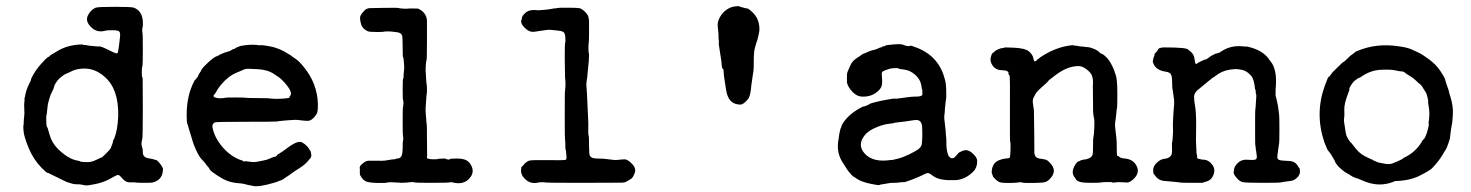

<svg xmlns="http://www.w3.org/2000/svg" viewBox="-20 -594 4963 648"><path d="M303 -568Q311 -571 368 -571Q425 -571 432 -568Q460 -557 462 -522Q463 -507 461.5 -503Q460 -499 460 -491.5Q460 -484 461 -482.5Q462 -481 462 -428.5Q462 -376 461 -374Q458 -363 458.5 -348.5Q459 -334 460 -333Q461 -332 461.5 -329.5Q462 -327 462 -228Q462 -129 460 -124Q456 -110 458.5 -101Q461 -92 461.5 -90.5Q462 -89 462 -80Q462 -61 486 -59Q498 -57 500.5 -55.5Q503 -54 505.5 -54.5Q508 -55 516 -46.5Q524 -38 530 -26Q531 13 495 22Q492 23 467 23Q442 23 438 22Q434 21 421.5 21.5Q409 22 402 16.5Q395 11 388.5 3.5Q382 -4 377.5 -3.5Q373 -3 352 9Q331 21 303 27Q275 33 268 31.5Q261 30 259.5 30Q258 30 254.5 29Q251 28 240.5 28Q230 28 224 26Q218 24 212.5 22.5Q207 21 200.5 18Q194 15 186 11Q178 7 173 4.5Q168 2 159.5 -2Q151 -6 146.5 -8.5Q142 -11 139.5 -11Q137 -11 120 -28Q92 -57 76.5 -95Q61 -133 59.5 -151.5Q58 -170 59 -170.5Q60 -171 60 -180Q60 -189 61.5 -199.5Q63 -210 62 -225Q61 -240 62 -247.5Q63 -255 63 -257V-259Q62 -258 62 -259Q62 -260 64 -267Q68 -290 77 -308Q86 -326 85 -326Q84 -326 86 -330Q98 -355 117.5 -377Q137 -399 142 -401Q147 -403 147.5 -405Q148 -407 176 -423Q210 -443 257 -444Q260 -444 260 -443Q260 -442 265.5 -442Q271 -442 272 -441.5Q273 -441 276.5 -440.5Q280 -440 284 -439.5Q288 -439 294.5 -438.5Q301 -438 306 -437.5Q311 -437 312 -437Q317 -440 343 -427Q369 -414 372.5 -414Q376 -414 377 -415Q378 -416 380.5 -432Q383 -448 383.5 -455Q384 -462 384.5 -465Q385 -468 385.5 -475Q386 -482 383 -487Q380 -492 359.5 -492Q339 -492 334 -490Q307 -483 288 -502Q267 -522 276.5 -541.5Q286 -561 303 -568ZM334 -334Q298 -367 253 -362Q234 -360 221.5 -353.5Q209 -347 204 -345.5Q199 -344 188 -335.5Q177 -327 173 -321Q169 -315 166 -310Q163 -305 162.5 -300.5Q162 -296 156 -285Q150 -274 148 -265.5Q146 -257 144 -252Q141 -243 139.5 -225Q138 -207 137 -206Q136 -205 136 -193Q136 -168 138.5 -166Q141 -164 146 -144Q154 -113 175 -92Q209 -58 241 -52Q248 -51 250 -49.5Q252 -48 255.5 -48Q259 -48 259 -47.5Q259 -47 268 -47Q286 -46 298 -51.5Q310 -57 312.5 -58Q315 -59 317.5 -60.5Q320 -62 322 -62Q324 -62 339 -77Q354 -92 354.5 -95.5Q355 -99 356.5 -101.5Q358 -104 358 -105Q358 -106 359.5 -109.5Q361 -113 361 -116Q361 -119 366 -128Q377 -155 379 -202Q381 -293 334 -334Z M807 -49 809 -50Q809 -50 824 -48Q839 -46 849.5 -48.5Q860 -51 870 -52.5Q880 -54 892 -59.5Q904 -65 905 -64.5Q906 -64 910.5 -66Q915 -68 914.5 -69.5Q914 -71 923 -76Q932 -81 953 -97Q990 -124 1003 -111Q1004 -111 1008.5 -107.5Q1013 -104 1017 -99.5Q1021 -95 1022 -93.5Q1023 -92 1025.5 -87.5Q1028 -83 1028.5 -83Q1029 -83 1030 -76Q1033 -64 1024 -56Q1011 -39 990 -26Q969 -13 963.5 -8.5Q958 -4 955.5 -2.5Q953 -1 951 0.5Q949 2 945.5 4Q942 6 937 10Q932 14 908 22Q851 39 831 33Q829 32 824 31.5Q819 31 808.5 28Q798 25 787.5 24.5Q777 24 768 22Q759 20 758 20Q757 20 745 15.5Q733 11 711.5 -3Q690 -17 688 -22Q686 -27 682 -31Q678 -35 674 -41Q670 -47 661.5 -55.5Q653 -64 643 -85Q633 -106 629.5 -119.5Q626 -133 623.5 -140Q621 -147 620 -151Q619 -155 617.5 -159Q616 -163 615 -168Q614 -173 612 -177Q610 -181 610 -207Q610 -272 636 -321Q638 -325 638 -325Q640 -324 642.5 -328.5Q645 -333 645 -333Q648 -333 648.5 -337Q649 -341 653 -346.5Q657 -352 658 -354Q659 -360 673 -374Q687 -388 697 -395.5Q707 -403 709.5 -403.5Q712 -404 714 -405Q716 -406 720 -408.5Q724 -411 725 -411Q726 -411 731 -413.5Q736 -416 746.5 -419Q757 -422 758 -423Q759 -424 763 -426Q767 -428 767 -428.5Q767 -429 770 -429Q773 -429 774 -431Q775 -433 792 -439Q830 -446 857 -441Q861 -441 861.5 -441.5Q862 -442 869 -441Q876 -440 876.5 -440Q877 -440 889 -438Q923 -432 953 -412Q957 -410 960 -408Q963 -406 966 -403.5Q969 -401 979.5 -394Q990 -387 1006 -367Q1051 -312 1053 -242Q1053 -223 1051 -215.5Q1049 -208 1040.5 -198.5Q1032 -189 1024.5 -187Q1017 -185 999 -187.5Q981 -190 975 -189.5Q969 -189 958.5 -188.5Q948 -188 939 -187Q917 -185 914.5 -184Q912 -183 810.5 -183Q709 -183 705 -181Q696 -176 697 -166Q702 -133 729 -100Q759 -64 798 -52Q800 -52 800 -50.5Q800 -49 807 -49ZM839 -361Q825 -362 817.5 -362Q810 -362 803.5 -359.5Q797 -357 794.5 -355.5Q792 -354 779 -349Q750 -337 726 -308Q717 -297 713 -290Q709 -283 708.5 -282Q708 -281 708 -281Q708 -281 704 -276Q694 -266 714 -263Q717 -262 727 -262.5Q737 -263 739 -264Q741 -265 774 -265Q807 -265 809.5 -264Q812 -263 848 -263Q884 -263 884 -262.5Q884 -262 892 -261.5Q900 -261 907 -260.5Q914 -260 933 -261Q962 -263 957 -266Q956 -267 959 -270Q971 -283 935 -321Q926 -330 919.5 -334.5Q913 -339 905 -344Q883 -360 839 -361Z M1391 -565Q1419 -552 1421 -525Q1421 -520 1421 -460Q1421 -394 1419.5 -391Q1418 -388 1417 -372.5Q1416 -357 1417 -347Q1418 -337 1418.5 -324Q1419 -311 1420 -308.5Q1421 -306 1421 -292.5Q1421 -279 1420 -275Q1419 -271 1418.5 -259Q1418 -247 1417 -237.5Q1416 -228 1416.5 -218Q1417 -208 1417.5 -203Q1418 -198 1418.5 -191.5Q1419 -185 1419 -182L1420 -177Q1421 -177 1421 -127.5Q1421 -78 1421.5 -74Q1422 -70 1422 -69Q1419 -61 1423 -59Q1436 -55 1458 -57V-58L1479 -59L1486 -58V-57Q1495 -54 1497.5 -56.5Q1500 -59 1520.5 -59Q1541 -59 1552 -54Q1563 -49 1569 -38Q1583 -14 1566 6Q1546 31 1509 22Q1501 20 1498 21.5Q1495 23 1438.5 23Q1382 23 1380 22Q1377 19 1355 22L1337 23L1300 21Q1288 21 1285 22.5Q1282 24 1255.5 23.5Q1229 23 1217 19Q1205 15 1196 -2Q1194 -5 1194.5 -5Q1195 -5 1195 -6Q1194 -12 1194.5 -17.5Q1195 -23 1194 -27Q1193 -33 1202 -40.5Q1211 -48 1212 -48Q1213 -48 1215 -49.5Q1217 -51 1217 -50.5Q1217 -50 1219 -51Q1222 -52 1248 -51.5Q1274 -51 1279.5 -52Q1285 -53 1291.5 -54Q1298 -55 1301 -55.5Q1304 -56 1310.5 -56.5Q1317 -57 1317 -58Q1317 -59 1320 -59Q1331 -59 1335 -67.5Q1339 -76 1339 -96.5Q1339 -117 1340 -118.5Q1341 -120 1341 -126.5Q1341 -133 1340 -135Q1339 -137 1339 -185Q1339 -233 1340 -233Q1341 -233 1341.5 -243.5Q1342 -254 1340.5 -255.5Q1339 -257 1339 -292Q1339 -327 1340.5 -328Q1342 -329 1342 -336Q1342 -343 1343.5 -355.5Q1345 -368 1343.5 -379Q1342 -390 1342 -395Q1342 -400 1340.5 -400Q1339 -400 1339 -434Q1339 -468 1337 -474Q1334 -484 1318 -485.5Q1302 -487 1301 -487.5Q1300 -488 1288.5 -488Q1277 -488 1275.5 -487Q1274 -486 1253 -486Q1227 -486 1221.5 -488.5Q1216 -491 1212 -494Q1208 -497 1208 -497Q1208 -497 1203.5 -502.5Q1199 -508 1197 -519Q1193 -537 1198 -543.5Q1203 -550 1203 -550.5Q1203 -551 1206.5 -554.5Q1210 -558 1210 -558.5Q1210 -559 1212.5 -561Q1215 -563 1218.5 -564.5Q1222 -566 1225.5 -566.5Q1229 -567 1277 -567.5Q1325 -568 1325 -567Q1325 -566 1339.5 -565Q1354 -564 1356.5 -565Q1359 -566 1391 -565Z M1968 -406 1967 -387 1963 -346Q1962 -330 1960 -321Q1958 -312 1959.5 -299Q1961 -286 1962.5 -245Q1964 -204 1964.5 -203Q1965 -202 1965 -192Q1965 -182 1965.5 -179Q1966 -176 1965.5 -157.5Q1965 -139 1966.5 -137Q1968 -135 1968 -104.5Q1968 -74 1970.5 -69Q1973 -64 1978.5 -61.5Q1984 -59 1996 -59Q2018 -59 2036.5 -56Q2055 -53 2066.5 -54.5Q2078 -56 2084 -56H2091Q2100 -54 2110 -44Q2128 -28 2122.5 -11.5Q2117 5 2110 9.5Q2103 14 2098.5 16.5Q2094 19 2091 20.5Q2088 22 2078 22.5Q2068 23 1947 23Q1823 23 1821.5 22Q1820 21 1811 21Q1802 21 1797 22Q1766 30 1745 2Q1738 -8 1738.5 -19.5Q1739 -31 1741.5 -32Q1744 -33 1747.5 -38Q1751 -43 1752 -43.5Q1753 -44 1756 -46Q1761 -51 1769 -52.5Q1777 -54 1830 -53.5Q1883 -53 1887 -54Q1893 -55 1892 -64.5Q1891 -74 1890.5 -81Q1890 -88 1889 -89Q1888 -90 1888 -105.5Q1888 -121 1887 -121.5Q1886 -122 1886 -205.5Q1886 -289 1887 -288Q1890 -307 1887 -334L1886 -400Q1886 -449 1887.5 -450Q1889 -451 1888 -467.5Q1887 -484 1880 -487Q1873 -490 1861 -491Q1849 -492 1841 -493Q1833 -494 1826 -493Q1819 -492 1811.5 -491Q1804 -490 1797.5 -489Q1791 -488 1785 -487Q1769 -484 1755 -496.5Q1741 -509 1739.5 -517.5Q1738 -526 1739.5 -526Q1741 -526 1741 -531L1742 -537Q1742 -536 1744 -540Q1746 -544 1746.5 -544Q1747 -544 1749 -546Q1761 -562 1789 -560Q1794 -559 1800 -559.5Q1806 -560 1814 -560.5Q1822 -561 1828.5 -562Q1835 -563 1841.5 -564Q1848 -565 1849.5 -565.5Q1851 -566 1855.5 -566Q1860 -566 1861 -567Q1862 -568 1894.5 -568Q1927 -568 1935 -566.5Q1943 -565 1953 -555.5Q1963 -546 1965.5 -538Q1968 -530 1968 -519.5Q1968 -509 1968 -481.5Q1968 -454 1967 -450.5Q1966 -447 1966 -431.5Q1966 -416 1967 -415.5Q1968 -415 1968 -406Z M2414 -543Q2435 -572 2468 -573Q2474 -574 2474.5 -573Q2475 -572 2480.5 -570.5Q2486 -569 2493.5 -567Q2501 -565 2503.5 -565Q2506 -565 2516 -556Q2543 -533 2543 -496Q2543 -489 2542 -485Q2541 -481 2540 -475.5Q2539 -470 2538 -466.5Q2537 -463 2536.5 -460.5Q2536 -458 2534 -453Q2532 -448 2531 -443.5Q2530 -439 2528 -433Q2524 -421 2524 -390Q2524 -359 2523 -355Q2522 -351 2520.5 -339.5Q2519 -328 2518.5 -325Q2518 -322 2516 -308Q2513 -270 2505 -260Q2489 -241 2479 -241Q2443 -241 2433 -279Q2430 -291 2427.5 -310.5Q2425 -330 2424 -333.5Q2423 -337 2422.5 -349.5Q2422 -362 2420 -362Q2418 -362 2417.5 -364Q2417 -366 2416 -372Q2415 -378 2415 -385Q2409 -424 2407 -437Q2405 -450 2406 -450.5Q2407 -451 2406 -456.5Q2405 -462 2405 -472.5Q2405 -483 2404 -489Q2403 -495 2403 -498Q2403 -501 2402 -509Q2402 -526 2414 -543Z M3172 -254 3169 -227Q3169 -216 3167.5 -207Q3166 -198 3167.5 -189Q3169 -180 3169.5 -171.5Q3170 -163 3171 -157.5Q3172 -152 3172 -145.5Q3172 -139 3173 -133.5Q3174 -128 3174 -112.5Q3174 -97 3175 -92Q3176 -87 3177 -81Q3180 -68 3183 -66Q3186 -64 3186 -63.5Q3186 -63 3187.5 -61.5Q3189 -60 3193 -60Q3197 -60 3198.5 -60.5Q3200 -61 3207 -68.5Q3214 -76 3214.5 -77.5Q3215 -79 3229 -85Q3243 -91 3257 -81Q3278 -65 3278 -50Q3278 -28 3265 -15Q3238 12 3205 14Q3155 16 3134 3Q3131 1 3128.5 -0.5Q3126 -2 3121 -6Q3116 -10 3111.5 -10Q3107 -10 3094.5 -3.5Q3082 3 3057 12.5Q3032 22 3029 21Q3026 20 3017 21.5Q3008 23 2998 23Q2988 23 2984.5 23.5Q2981 24 2970 26Q2959 28 2954.5 28.5Q2950 29 2947.5 30.5Q2945 32 2917 26Q2889 20 2875.5 11.5Q2862 3 2858.5 0.5Q2855 -2 2855 -2.5Q2855 -3 2851 -7Q2841 -18 2836.5 -26Q2832 -34 2825 -44Q2803 -77 2809 -118Q2810 -125 2810.5 -126Q2811 -127 2811.5 -133.5Q2812 -140 2813.5 -146Q2815 -152 2815.5 -154.5Q2816 -157 2816 -158Q2816 -159 2818.5 -163.5Q2821 -168 2820 -168.5Q2819 -169 2826 -180Q2847 -211 2888 -232Q2893 -235 2894 -234.5Q2895 -234 2904 -237.5Q2913 -241 2915 -243Q2917 -245 2935 -249.5Q2953 -254 2975.5 -258Q2998 -262 2999.5 -261Q3001 -260 3018.5 -262.5Q3036 -265 3040 -265.5Q3044 -266 3052.5 -267Q3061 -268 3072 -268Q3090 -268 3093 -274V-281Q3093 -281 3093 -286Q3093 -291 3092 -292.5Q3091 -294 3090 -302Q3087 -330 3059 -349Q3045 -358 3029 -359.5Q3013 -361 3012 -363Q3011 -365 2997.5 -364Q2984 -363 2979.5 -361Q2975 -359 2967 -356.5Q2959 -354 2957 -350Q2955 -346 2956.5 -334.5Q2958 -323 2957 -311Q2956 -299 2946 -289Q2923 -266 2888 -268Q2872 -269 2858 -283Q2841 -300 2838 -318Q2839 -317 2838.5 -323.5Q2838 -330 2838.5 -330.5Q2839 -331 2838.5 -339Q2838 -347 2843 -357.5Q2848 -368 2850 -373Q2855 -387 2873 -399Q2877 -401 2885 -407Q2893 -413 2896 -413.5Q2899 -414 2905 -417Q2911 -420 2911.5 -420Q2912 -420 2917 -422Q2922 -424 2929 -425.5Q2936 -427 2941 -429.5Q2946 -432 2948 -432.5Q2950 -433 2950 -433.5Q2950 -434 2953 -434Q2956 -434 2957 -435.5Q2958 -437 2960 -437.5Q2962 -438 2965 -438Q2969 -440 2969 -440.5Q2969 -441 2969.5 -441Q2970 -441 2976 -442Q3018 -447 3026.5 -443.5Q3035 -440 3040 -439Q3050 -437 3051 -439.5Q3052 -442 3077 -432Q3150 -402 3169 -326Q3173 -313 3173.5 -288Q3174 -263 3173 -259.5Q3172 -256 3172 -254ZM3092 -168Q3090 -188 3074 -189Q3066 -189 3054.5 -187Q3043 -185 3038.5 -184.5Q3034 -184 3026.5 -183Q3019 -182 3009 -181Q2999 -180 2997.5 -179Q2996 -178 2979 -176Q2962 -174 2942 -166Q2911 -154 2898 -137Q2872 -104 2899 -75Q2927 -45 2986 -54H2990L2996 -55Q2996 -55 3012 -59Q3028 -63 3051.5 -74.5Q3075 -86 3082.5 -93Q3090 -100 3091 -108Q3094 -132 3092 -168Z M3332 -416 3340 -423Q3340 -423 3343.5 -425Q3347 -427 3351 -428.5Q3355 -430 3356 -430.5Q3357 -431 3362.5 -431.5Q3368 -432 3369.5 -433Q3371 -434 3373 -434Q3375 -434 3403 -433Q3440 -431 3452 -421Q3464 -411 3467 -400Q3469 -387 3472 -387Q3478 -387 3480 -392Q3490 -399 3490 -400Q3542 -435 3595 -441Q3603 -442 3603.5 -441Q3604 -440 3608.5 -440Q3613 -440 3619 -438.5Q3625 -437 3632 -437L3658 -434L3675 -428Q3685 -423 3688 -420Q3693 -414 3696.5 -413Q3700 -412 3702 -411Q3719 -399 3729 -380.5Q3739 -362 3741 -354.5Q3743 -347 3745 -343Q3751 -328 3751 -280Q3751 -232 3750 -229.5Q3749 -227 3748.5 -221.5Q3748 -216 3747.5 -209.5Q3747 -203 3746 -197.5Q3745 -192 3745 -189Q3742 -176 3744 -160.5Q3746 -145 3746.5 -139.5Q3747 -134 3748 -126.5Q3749 -119 3749 -95Q3749 -71 3750.5 -69Q3752 -67 3753 -67.5Q3754 -68 3758.5 -64Q3763 -60 3777 -59Q3806 -56 3817 -32Q3827 -10 3806 10Q3798 18 3787 22Q3747 20 3745 21L3747 22H3740H3733L3734 21Q3731 20 3713.5 20.5Q3696 21 3694.5 22Q3693 23 3661.5 23Q3630 23 3621 18.5Q3612 14 3612 12.5Q3612 11 3608 6Q3592 -12 3610 -40Q3616 -48 3617 -48Q3618 -48 3619.5 -49Q3621 -50 3624 -51Q3627 -52 3627 -52.5Q3627 -53 3628 -53Q3629 -53 3631.5 -54Q3634 -55 3642.5 -56Q3651 -57 3650 -58L3653 -59Q3656 -59 3661 -63Q3666 -67 3667.5 -71.5Q3669 -76 3669 -102Q3669 -128 3670 -129L3672 -143V-142Q3673 -167 3673.5 -170Q3674 -173 3673.5 -184.5Q3673 -196 3672 -196.5Q3671 -197 3671 -202Q3671 -207 3670 -207.5Q3669 -208 3669 -244Q3669 -280 3668.5 -292.5Q3668 -305 3668.5 -305Q3669 -305 3669 -315Q3669 -335 3662 -345Q3655 -355 3643 -363Q3631 -371 3620 -371Q3586 -371 3550 -346Q3543 -341 3539 -338Q3535 -335 3532 -332.5Q3529 -330 3523.5 -326Q3518 -322 3518 -320.5Q3518 -319 3499 -302.5Q3480 -286 3476.5 -279.5Q3473 -273 3471 -270Q3464 -259 3466 -246Q3468 -233 3468.5 -228.5Q3469 -224 3469.5 -220.5Q3470 -217 3470.5 -150.5Q3471 -84 3471 -77Q3473 -61 3488 -59Q3503 -57 3509.5 -55Q3516 -53 3523 -45Q3550 -18 3524 9Q3517 17 3509 20Q3501 23 3468 23.5Q3435 24 3429.5 22Q3424 20 3418.5 21.5Q3413 23 3388.5 23.5Q3364 24 3354.5 21Q3345 18 3332 3L3327 -11Q3327 -43 3351 -53Q3363 -58 3374 -59Q3385 -60 3387 -61Q3390 -63 3390.5 -88.5Q3391 -114 3389.5 -115Q3388 -116 3388.5 -223Q3389 -330 3388 -335Q3387 -340 3384.5 -343Q3382 -346 3383.5 -348.5Q3385 -351 3379 -354Q3373 -357 3362 -357Q3342 -357 3331 -371.5Q3320 -386 3324 -401Q3328 -416 3332 -416Z M4086 -413Q4093 -416 4093 -416Q4095 -415 4097.5 -417.5Q4100 -420 4103.5 -421.5Q4107 -423 4113 -427Q4142 -442 4180 -437Q4187 -437 4188.5 -437Q4190 -437 4204 -433Q4241 -422 4260 -398Q4263 -393 4269 -386Q4290 -359 4286 -304Q4285 -296 4285 -272Q4288 -262 4289 -256.5Q4290 -251 4292 -242Q4294 -233 4295 -222.5Q4296 -212 4297 -207.5Q4298 -203 4298 -158Q4298 -113 4297 -110Q4296 -107 4295.5 -101Q4295 -95 4293 -82.5Q4291 -70 4291 -63.5Q4291 -57 4296.5 -54.5Q4302 -52 4317.5 -51.5Q4333 -51 4334 -50.5Q4335 -50 4338 -50Q4354 -47 4362 -31Q4365 -26 4365.5 -26.5Q4366 -27 4366 -25Q4373 -1 4346 14Q4341 16 4333.5 17Q4326 18 4322 18.5Q4318 19 4311.5 20Q4305 21 4301 22Q4297 23 4240 23Q4183 23 4173.5 20.5Q4164 18 4155.5 8.5Q4147 -1 4145 -6Q4143 -11 4143.5 -12.5Q4144 -14 4145 -22.5Q4146 -31 4154 -40Q4167 -56 4189 -55Q4213 -53 4218 -56Q4223 -59 4221.5 -69Q4220 -79 4219.5 -84Q4219 -89 4218.5 -89Q4218 -89 4218 -94.5Q4218 -100 4217 -100.5Q4216 -101 4216 -137Q4216 -173 4216 -189Q4216 -224 4217 -229Q4218 -227 4218 -238Q4221 -274 4219.5 -275.5Q4218 -277 4218 -284.5Q4218 -292 4217 -292Q4216 -292 4216 -291Q4213 -327 4202.5 -338.5Q4192 -350 4182.5 -354.5Q4173 -359 4161.5 -360Q4150 -361 4149 -361Q4148 -361 4131 -359Q4103 -355 4080 -336Q4076 -334 4071 -330Q4066 -326 4057 -319Q4048 -312 4039 -304Q4030 -296 4022 -290Q4010 -280 4010 -267Q4010 -254 4013.5 -235Q4017 -216 4017 -172Q4017 -128 4016.5 -125Q4016 -122 4016.5 -117Q4017 -112 4017.5 -93Q4018 -74 4019.5 -70.5Q4021 -67 4020.5 -64.5Q4020 -62 4020.5 -60.5Q4021 -59 4026 -58Q4031 -57 4034 -56Q4037 -55 4044 -55Q4059 -54 4071 -38.5Q4083 -23 4075.5 -4Q4068 15 4050 19Q4047 20 4038 23H4001Q3965 23 3962 22Q3959 21 3945.5 20Q3932 19 3925.5 18Q3919 17 3913 17Q3890 16 3878 -2Q3875 -6 3873.5 -7.5Q3872 -9 3872 -21Q3872 -33 3884.5 -45Q3897 -57 3910 -58Q3933 -61 3935 -77Q3936 -82 3935.5 -97.5Q3935 -113 3936 -114.5Q3937 -116 3937.5 -125Q3938 -134 3938.5 -140Q3939 -146 3939 -151Q3938 -175 3939 -189Q3940 -203 3940.5 -214.5Q3941 -226 3942 -234Q3944 -250 3941.5 -265Q3939 -280 3938 -289Q3937 -298 3936.5 -298Q3936 -298 3936 -314.5Q3936 -331 3934 -338Q3931 -350 3915 -352Q3878 -357 3871 -385Q3871 -388 3870.5 -388.5Q3870 -389 3871 -389Q3872 -389 3872 -394L3873 -400Q3874 -400 3875.5 -404.5Q3877 -409 3876.5 -410.5Q3876 -412 3881.5 -417.5Q3887 -423 3887 -424Q3889 -434 3910 -434Q3987 -434 3991 -426Q3991 -425 3997 -421Q4010 -411 4011.5 -395Q4013 -379 4016 -378.5Q4019 -378 4019.5 -379Q4020 -380 4023 -382L4031 -386Q4041 -391 4042.5 -391.5Q4044 -392 4045 -393H4046Q4046 -391 4052 -394.5Q4058 -398 4059 -399L4067 -405Q4067 -405 4066 -404.5Q4065 -404 4064.5 -404Q4064 -404 4074 -408.5Q4084 -413 4085 -414Z M4561 -422Q4625 -449 4699 -438Q4730 -434 4744.5 -427Q4759 -420 4768.5 -416Q4778 -412 4802.5 -394Q4827 -376 4840.5 -355.5Q4854 -335 4855.5 -330.5Q4857 -326 4858.5 -321.5Q4860 -317 4862 -310Q4864 -303 4866.5 -297Q4869 -291 4870.5 -283.5Q4872 -276 4875 -268Q4885 -235 4883.5 -209.5Q4882 -184 4881.5 -181.5Q4881 -179 4880 -173.5Q4879 -168 4878 -162.5Q4877 -157 4876 -148Q4875 -139 4874.5 -136Q4874 -133 4874 -130Q4874 -127 4868 -109.5Q4862 -92 4858.5 -87.5Q4855 -83 4848 -70.5Q4841 -58 4827 -41.5Q4813 -25 4807.5 -21.5Q4802 -18 4796.5 -14.5Q4791 -11 4786.5 -9Q4782 -7 4779 -5Q4742 16 4689 17Q4648 35 4607 25Q4591 21 4576.5 14.5Q4562 8 4560.5 8Q4559 8 4555.5 6.5Q4552 5 4548 3.5Q4544 2 4537.5 -2.5Q4531 -7 4525.5 -9.5Q4520 -12 4508 -22Q4496 -32 4491.5 -39Q4487 -46 4486 -47V-48Q4487 -48 4483.5 -53.5Q4480 -59 4480 -59.5Q4480 -60 4477 -64.5Q4474 -69 4473 -71.5Q4472 -74 4470 -76L4460 -89L4450 -113Q4417 -210 4451 -304Q4462 -335 4464.5 -335Q4467 -335 4470 -340Q4473 -345 4474 -345.5Q4475 -346 4477 -349.5Q4479 -353 4479.5 -352.5Q4480 -352 4481 -353.5Q4482 -355 4493.5 -366Q4505 -377 4507.5 -379.5Q4510 -382 4512 -383.5Q4514 -385 4515.5 -385.5Q4517 -386 4523.5 -392.5Q4530 -399 4534 -402.5Q4538 -406 4539 -407Q4540 -408 4542.5 -409.5Q4545 -411 4546 -412Q4547 -413 4550.5 -415.5Q4554 -418 4554.5 -419Q4555 -420 4561 -422ZM4577 -337Q4570 -332 4569.5 -332Q4569 -332 4568.5 -331.5Q4568 -331 4566.5 -331Q4565 -331 4563 -329.5Q4561 -328 4554 -323Q4547 -318 4540 -307Q4533 -296 4534 -294Q4535 -292 4534.5 -291.5Q4534 -291 4534 -290Q4534 -289 4530 -279Q4516 -243 4517 -223Q4518 -203 4516.5 -196Q4515 -189 4516.5 -181Q4518 -173 4520 -158Q4522 -143 4524 -137Q4526 -131 4532 -122Q4538 -113 4539 -113Q4540 -113 4549 -101Q4566 -77 4587 -66.5Q4608 -56 4611.5 -55Q4615 -54 4615 -53.5Q4615 -53 4615 -53Q4615 -52 4620 -50.5Q4625 -49 4627 -47.5Q4629 -46 4638 -44.5Q4647 -43 4656 -41Q4671 -39 4679.5 -42.5Q4688 -46 4693 -48Q4698 -50 4698 -50Q4715 -58 4715 -59Q4715 -60 4719 -62Q4758 -80 4780 -118Q4783 -123 4784 -123L4789 -129Q4796 -144 4799.5 -159Q4803 -174 4802 -175Q4801 -176 4802 -184Q4806 -209 4802.5 -230Q4799 -251 4800 -252Q4801 -253 4799.5 -257.5Q4798 -262 4797 -268.5Q4796 -275 4792.5 -281.5Q4789 -288 4787.5 -289.5Q4786 -291 4781.5 -299Q4777 -307 4773 -309.5Q4769 -312 4759.5 -321.5Q4750 -331 4738.5 -337.5Q4727 -344 4722 -348.5Q4717 -353 4710.5 -353Q4704 -353 4689 -356.5Q4674 -360 4640.5 -358.5Q4607 -357 4577 -337Z"/></svg>

Font: TT2020 Style E
Style: Regular
Weight: 400
Version: Version 00.2